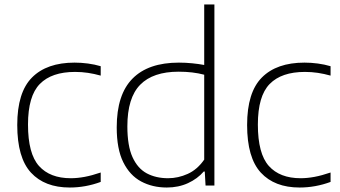

<svg xmlns="http://www.w3.org/2000/svg" viewBox="-20 -828 1516 857"><path d="M291.5 9Q179.5 9 118.2 -57.5Q57 -124 57 -270Q57 -416 123 -482.2Q189 -548.5 313 -548.5Q342.5 -548.5 372.5 -544.5Q402.5 -540.5 429.5 -532.5V-490.5Q401 -498.5 372.8 -502.8Q344.5 -507 315 -507Q210.5 -507 157.8 -453.2Q105 -399.5 105 -272Q105 -142 154 -87.2Q203 -32.5 296 -32.5Q325 -32.5 357.5 -38.5Q390 -44.5 429.5 -58V-16Q361.5 9 291.5 9Z M724.5 9Q660.5 9 610 -18Q559.5 -45 530.2 -104Q501 -163 501 -259.5Q501 -406 571.5 -477.2Q642 -548.5 778.5 -548.5Q808.5 -548.5 838 -545.5Q867.5 -542.5 891.5 -538V-808H937V0H897.5L894 -62.5H889.5Q861.5 -30 819 -10.5Q776.5 9 724.5 9ZM730.5 -32.5Q775 -32.5 817.8 -51.8Q860.5 -71 891.5 -115.5V-494.5Q841 -508 777.5 -508Q663 -508 605.8 -449.8Q548.5 -391.5 548.5 -264Q548.5 -177 571.5 -126.5Q594.5 -76 635.2 -54.2Q676 -32.5 730.5 -32.5Z M1317.5 9Q1205.5 9 1144.2 -57.5Q1083 -124 1083 -270Q1083 -416 1149 -482.2Q1215 -548.5 1339 -548.5Q1368.5 -548.5 1398.5 -544.5Q1428.5 -540.5 1455.5 -532.5V-490.5Q1427 -498.5 1398.8 -502.8Q1370.5 -507 1341 -507Q1236.5 -507 1183.8 -453.2Q1131 -399.5 1131 -272Q1131 -142 1180 -87.2Q1229 -32.5 1322 -32.5Q1351 -32.5 1383.5 -38.5Q1416 -44.5 1455.5 -58V-16Q1387.5 9 1317.5 9Z"/></svg>

Font: Encode Sans SemiExpanded SemiExpanded ExtraLight
Style: Regular
Weight: 200
Width: 6
Designer: Multiple Designers
Foundry: Impallari Type
Version: Version 3.000; ttfautohint (v1.8.3) -l 8 -r 50 -G 200 -x 14 